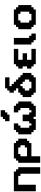

<svg xmlns="http://www.w3.org/2000/svg" viewBox="2133 -3173 1165 5471"><g transform="rotate(-90 2715.5 -437.5)"><path d="M500 125H687.5V-500H625V-562.5H562.5V-625H0V0H187.5V-500H437.5V-437.5H500Z M811.5 125H999V-125H1374V-187.5H1436.5V-250H1499V-500H1436.5V-562.5H1374V-625H936.5V-562.5H874V-500H811.5ZM1249 -250H999V-437.5H1061.5V-500H1249V-437.5H1311.5V-312.5H1249Z M2123 0H2435.5V-62.5H2498V-125H2560.5V-500H2498V-562.5H2435.5V-625H2248V-500H2310.5V-437.5H2373V-187.5H2310.5V-125H2248V-187.5H2185.5V-375H1998V-187.5H1935.5V-125H1873V-187.5H1810.5V-437.5H1873V-500H1935.5V-625H1748V-562.5H1685.5V-500H1623V-125H1685.5V-62.5H1748V0H2060.5V-62.5H2123ZM1998 -750H2185.5V-812.5H2248V-875H2310.5V-1000H2123V-937.5H2060.5V-875H1998Z M2809.6 0H3247.1V-62.5H3309.6V-125H3372.1V-375H3309.6V-437.5H3247.1V-500H3184.6V-562.5H3122.1V-625H3059.6V-687.5H2997.1V-750H3247.1V-875H2934.6V-812.5H2872.1V-750H2809.6V-625H2872.1V-562.5H2934.6V-500H2809.6V-437.5H2747.1V-375H2684.6V-125H2747.1V-62.5H2809.6ZM3122.1 -125H2934.6V-187.5H2872.1V-312.5H2934.6V-375H2997.1V-437.5H3059.6V-375H3122.1V-312.5H3184.6V-187.5H3122.1Z M3621.1 0H4058.6V-125H3746.1V-250H3933.6V-375H3746.1V-500H4058.6V-625H3621.1V-562.5H3558.6V-500H3496.1V-375H3558.6V-250H3496.1V-125H3558.6V-62.5H3621.1Z M4307.6 0H4495.1V-125H4432.6V-187.5H4370.1V-625H4182.6V-125H4245.1V-62.5H4307.6Z M4744.1 0H5181.6V-62.5H5244.1V-125H5306.6V-500H5244.1V-562.5H5181.6V-625H4744.1V-562.5H4681.6V-500H4619.1V-125H4681.6V-62.5H4744.1ZM5056.6 -125H4869.1V-187.5H4806.6V-437.5H4869.1V-500H5056.6V-437.5H5119.1V-187.5H5056.6Z"/></g></svg>

Font: Faithful 32x
Style: Semibold
Weight: 400
Foundry: Faithful Resource Pack
Version: Version 1.0; January 27, 2023